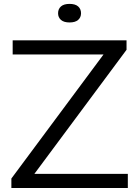

<svg xmlns="http://www.w3.org/2000/svg" viewBox="-20 -942 697 962"><path d="M37 0V-47.5L513.5 -689L518 -669H43.5V-740H614V-692.5L137.5 -51L133 -71H620.5V0ZM328.5 -829.5Q300 -829.5 285.5 -842.2Q271 -855 271 -875.5Q271 -897 285.5 -909.8Q300 -922.5 328.5 -922.5Q357 -922.5 371.5 -909.8Q386 -897 386 -875.5Q386 -855 371.5 -842.2Q357 -829.5 328.5 -829.5Z"/></svg>

Font: Encode Sans SC Expanded
Style: Regular
Weight: 400
Width: 7
Designer: Multiple Designers
Foundry: Impallari Type
Version: Version 3.002